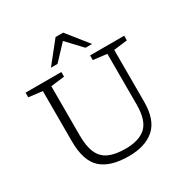

<svg xmlns="http://www.w3.org/2000/svg" viewBox="-206 -1105 1254 1290"><g transform="rotate(-30 421.0 -460.0)"><path d="M644.5 -265V-658L538.5 -671V-707H803V-671L697.5 -658V-256.5Q697.5 -114.5 625.8 -52.2Q554 10 428.5 10Q283.5 10 213.8 -53.8Q144 -117.5 144 -269V-658L38 -671V-707H315.5V-671L209.5 -658V-276Q209.5 -190 232.8 -139.2Q256 -88.5 305.2 -66.5Q354.5 -44.5 433 -44.5Q538.5 -44.5 591.5 -93.5Q644.5 -142.5 644.5 -265ZM537.5 -767 429 -882.5 320.5 -767H269.5L399.5 -930H458.5L588.5 -767Z"/></g></svg>

Font: Newsreader 6pt Light
Style: Regular
Weight: 300
Designer: Hugues Gentile
Foundry: Production Type
Version: Version 1.003; ttfautohint (v1.8.3)